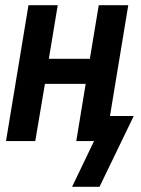

<svg xmlns="http://www.w3.org/2000/svg" viewBox="-20 -540 540 735"><path d="M256 175 340 0H272L308 -219H152L115 0H3L89 -520H201L167 -315H324L358 -520H471L401 -96H492L361 175Z"/></svg>

Font: Iosevka SS04 Oblique
Style: Bold
Weight: 700
Italic angle: -9°
Monospace: yes
Designer: Belleve Invis
Foundry: Belleve Invis
Version: Version 19.0.0; ttfautohint (v1.8.4)